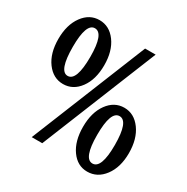

<svg xmlns="http://www.w3.org/2000/svg" viewBox="-160 -829 955 979"><g transform="rotate(30 317.5 -339.5)"><path d="M150.9 -314Q92.8 -314 54.4 -366Q16.1 -418 16.1 -502Q16.1 -585.4 54.4 -637.7Q92.8 -689.9 150.9 -689.9Q209.5 -689.9 247.8 -637.7Q286.1 -585.4 286.1 -502Q286.1 -418 247.8 -366Q209.5 -314 150.9 -314ZM423.8 -680.2H485.8L210.9 0H148.9ZM150.9 -361.8Q203.1 -361.8 203.1 -503.9Q203.1 -642.1 150.9 -642.1Q100.1 -642.1 100.1 -503.9Q100.1 -361.8 150.9 -361.8ZM481 11.2Q423.3 11.2 386.2 -40.8Q349.1 -92.8 349.1 -176.8Q349.1 -261.2 387.2 -313.7Q425.3 -366.2 483.9 -366.2Q542 -366.2 580.6 -313.5Q619.1 -260.7 619.1 -176.8Q619.1 -93.3 579.8 -41Q540.5 11.2 481 11.2ZM483.9 -38.1Q536.1 -38.1 536.1 -176.8Q536.1 -316.9 483.9 -316.9Q432.1 -316.9 432.1 -176.8Q432.1 -38.1 483.9 -38.1Z"/></g></svg>

Font: Margherita Bold
Style: Regular
Weight: 700
Designer: James Puckett
Foundry: Dunwich Type Founders
Version: Version 1.008;hotconv 1.0.109;makeotfexe 2.5.65596